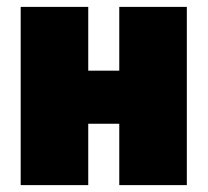

<svg xmlns="http://www.w3.org/2000/svg" viewBox="-20 -537 602 557"><path d="M40 0H236V-178H326V0H522V-517H326V-332H236V-517H40Z"/></svg>

Font: Finlandica Black
Style: Regular
Weight: 900
Designer: Niklas Ekholm, Juho Hiilivirta, Jaakko Suomalainen
Foundry: Helsinki Type Studio
Version: Version 2.000;Glyphs 3.2 (3202)